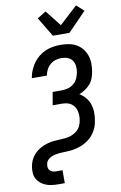

<svg xmlns="http://www.w3.org/2000/svg" viewBox="-124 -1062 848 1343"><g transform="rotate(-10 300.0 -390.5)"><path d="M175 215Q153 215 130.5 212Q108 209 88.5 201Q69 193 52.5 179.5Q36 166 26 147.5Q16 129 14.5 106.5Q13 84 17 61Q20 41 28.5 21Q37 1 50.5 -16Q64 -33 82 -46Q100 -59 120 -68Q140 -77 160.5 -82Q181 -87 202 -89Q223 -91 243 -91.5Q263 -92 284 -94.5Q305 -97 325 -104.5Q345 -112 362.5 -126Q380 -140 389.5 -160Q399 -180 402 -200Q405 -217 404.5 -234.5Q404 -252 400 -268Q396 -284 386.5 -297.5Q377 -311 363.5 -320Q350 -329 333 -332.5Q316 -336 299 -336H234L250 -428H315Q337 -428 359 -434Q381 -440 399.5 -455Q418 -470 427.5 -491Q437 -512 441 -534Q445 -556 442.5 -578.5Q440 -601 428 -618Q416 -635 395 -643Q374 -651 351 -651Q331 -651 310 -645Q289 -639 272 -624.5Q255 -610 244.5 -590Q234 -570 231 -550L230 -548H123L124 -551Q128 -578 139 -603.5Q150 -629 166 -652Q182 -675 205 -693.5Q228 -712 253.5 -723Q279 -734 306 -738.5Q333 -743 360 -743Q389 -743 418 -738Q447 -733 471.5 -719.5Q496 -706 513.5 -684.5Q531 -663 540.5 -637Q550 -611 551 -581.5Q552 -552 547 -522Q543 -499 535 -476.5Q527 -454 511 -435Q495 -416 474 -402.5Q453 -389 431 -380Q454 -367 472.5 -345.5Q491 -324 500.5 -298Q510 -272 511 -242.5Q512 -213 507 -183Q505 -168 501 -153.5Q497 -139 490.5 -124.5Q484 -110 475 -96.5Q466 -83 455 -71.5Q444 -60 430.5 -50Q417 -40 403.5 -32.5Q390 -25 375 -19.5Q360 -14 345 -10Q330 -6 315 -4Q300 -2 285 -1Q270 0 255 0Q240 0 224.5 1.5Q209 3 194 6Q179 9 164.5 15.5Q150 22 138.5 34Q127 46 125 61Q122 74 123.5 86Q125 98 133 106.5Q141 115 152 119Q163 123 175 123H223V215ZM320 -815 237 -953 299 -991 388 -878 516 -996 568 -949 438 -815Z"/></g></svg>

Font: Iosevka SmBd Ex Obl
Style: Regular
Weight: 600
Width: 7
Italic angle: -9°
Monospace: yes
Designer: Belleve Invis
Foundry: Belleve Invis
Version: Version 32.5.0; ttfautohint (v1.8.4)